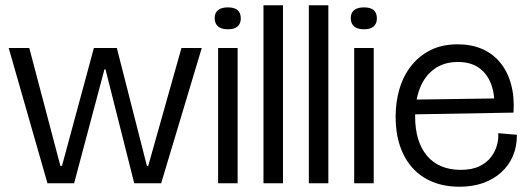

<svg xmlns="http://www.w3.org/2000/svg" viewBox="-20 -695 2004 728"><path d="M160 0 13 -513H91L209 -66H215L336 -513H423L537 -66H542L668 -513H745L591 0H489L380 -432H376L261 0Z M807 0V-513H881V0ZM844 -584Q819 -584 806.5 -595Q794 -606 794 -626Q794 -647 807 -657Q820 -667 844 -667Q869 -667 881 -656.5Q893 -646 893 -625Q893 -606 881 -595Q869 -584 844 -584Z M979 0V-675H1053V0Z M1151 0V-675H1225V0Z M1323 0V-513H1397V0ZM1360 -584Q1335 -584 1322.5 -595Q1310 -606 1310 -626Q1310 -647 1323 -657Q1336 -667 1360 -667Q1385 -667 1397 -656.5Q1409 -646 1409 -625Q1409 -606 1397 -595Q1385 -584 1360 -584Z M1723 13Q1665 13 1620 -5.5Q1575 -24 1544 -58.5Q1513 -93 1496.5 -142Q1480 -191 1480 -252Q1480 -309 1495 -359Q1510 -409 1540 -446.5Q1570 -484 1613.5 -505.5Q1657 -527 1716 -527Q1767 -527 1807.5 -509.5Q1848 -492 1876 -458.5Q1904 -425 1917.5 -376.5Q1931 -328 1927 -268L1526 -261V-317L1875 -322L1855 -290Q1856 -341 1841 -379Q1826 -417 1795 -438.5Q1764 -460 1716 -460Q1664 -460 1627.5 -434Q1591 -408 1572.5 -361.5Q1554 -315 1554 -254Q1554 -158 1599 -104.5Q1644 -51 1727 -51Q1770 -51 1798.5 -65Q1827 -79 1843 -101Q1859 -123 1865 -147Q1871 -171 1869 -190L1940 -184Q1940 -139 1924.5 -103Q1909 -67 1880 -41Q1851 -15 1811.5 -1Q1772 13 1723 13Z"/></svg>

Font: Bricolage Grotesque 48pt Condensed ExtraBold Light
Style: Regular
Weight: 300
Version: Version 1.000;gftools[0.9.30]